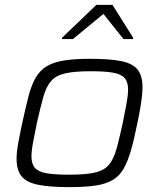

<svg xmlns="http://www.w3.org/2000/svg" viewBox="-20 -759 655 787"><path d="M264 8Q182 8 134.5 -2Q87 -12 67.5 -37.5Q48 -63 48 -108Q48 -135 54.5 -171Q61 -207 71 -254Q85 -319 97 -365Q109 -411 126.5 -441Q144 -471 171.5 -487.5Q199 -504 242 -511Q285 -518 350 -518Q432 -518 479 -508Q526 -498 545 -472.5Q564 -447 564 -402Q564 -374 558.5 -337.5Q553 -301 543 -254Q530 -189 517 -143.5Q504 -98 487 -68Q470 -38 442.5 -21.5Q415 -5 372 1.5Q329 8 264 8ZM262 -43Q315 -43 349.5 -48Q384 -53 405 -65.5Q426 -78 439 -102Q452 -126 461.5 -163Q471 -200 483 -254Q492 -300 498.5 -334Q505 -368 505 -392Q505 -423 491 -439Q477 -455 444 -461Q411 -467 353 -467Q286 -467 248 -458.5Q210 -450 190 -427.5Q170 -405 158 -363Q146 -321 131 -254Q122 -209 115.5 -175Q109 -141 109 -117Q109 -87 123 -71Q137 -55 170 -49Q203 -43 262 -43ZM234 -599V-604L375 -739H441L526 -604L525 -599H486L404 -702L279 -599Z"/></svg>

Font: Saira SemiExpanded Light
Style: Italic
Weight: 300
Width: 6
Italic angle: -12°
Designer: Hector Gatti with collaboration of the Omnibus-Type team
Foundry: Omnibus-Type
Version: Version 1.101